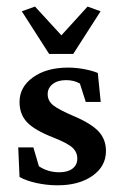

<svg xmlns="http://www.w3.org/2000/svg" viewBox="-20 -550 361 576"><path d="M152.8 5.9Q121.6 5.9 90.6 -0.7Q59.6 -7.3 38.6 -19L34.7 -107.9H80.1L96.7 -51.3Q123.5 -33.2 158.2 -33.2Q183.1 -33.2 197.5 -44.2Q211.9 -55.2 211.9 -74.2Q211.9 -93.3 197.8 -106.7Q183.6 -120.1 140.6 -137.2Q84 -159.2 61.3 -183.1Q38.6 -207 38.6 -244.1Q38.6 -289.1 79.1 -318.1Q119.6 -347.2 184.6 -347.2Q208.5 -347.2 232.9 -342.5Q257.3 -337.9 273.4 -331.1L282.2 -244.1H237.3L219.7 -299.3Q202.1 -309.6 178.2 -309.6Q153.3 -309.6 138.2 -297.9Q123 -286.1 123 -267.6Q123 -247.1 140.4 -233.6Q157.7 -220.2 203.6 -200.7Q254.9 -178.7 276.4 -155Q297.9 -131.3 297.9 -97.2Q297.9 -50.8 257.3 -22.5Q216.8 5.9 152.8 5.9ZM281.7 -516.1 199.7 -388.2H127.4L45.4 -516.1L85 -530.3L189 -417H139.6L242.7 -530.3Z"/></svg>

Font: Lateef Medium
Style: Regular
Weight: 500
Designer: SIL International
Foundry: SIL International
Version: Version 4.200